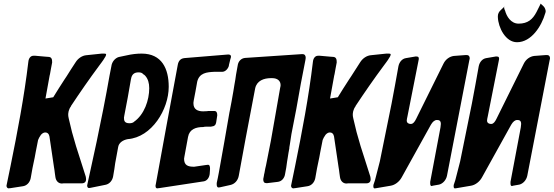

<svg xmlns="http://www.w3.org/2000/svg" viewBox="-20 -1049 3068 1064"><path d="M107 -17C128 -20 145 -37 150 -61C153 -80 157 -99 160 -117C162 -126 164 -136 166 -146C170 -166 175 -186 178 -207C183 -231 187 -254 191 -273C194 -281 199 -291 207 -302C215 -311 223 -315 231 -315C243 -315 251 -308 254 -293L279 -124C281 -112 283 -100 284 -89L287 -68C290 -46 304 -32 323 -32L332 -33H433C452 -33 457 -45 457 -55C457 -60 456 -66 455 -71L426 -162C409 -213 393 -265 379 -317L361 -392C359 -401 358 -407 358 -412C358 -422 359 -441 374 -461H373C424 -538 476 -613 531 -687C539 -698 547 -708 555 -720L554 -719C563 -732 568 -741 568 -747C568 -749 568 -752 556 -752H544L458 -743C435 -741 412 -725 399 -704C382 -678 365 -652 349 -626L337 -608C315 -574 292 -538 275 -510L232 -503L255 -630C255 -632 256 -635 257 -638C258 -644 260 -653 262 -666L269 -703C269 -720 267 -734 246 -734L232 -735C214 -737 195 -738 176 -740H165C151 -740 139 -728 137 -706C114 -512 77 -319 38 -127L18 -30C17 -24 16 -21 16 -20C16 -11 21 -6 28 -5L33 -6H36Z M565 -25C586 -29 603 -48 607 -72L613 -108V-107C616 -131 620 -157 626 -186L635 -235C639 -258 661 -273 688 -278C821 -288 915 -443 915 -568C915 -668 877 -752 765 -752C739 -752 711 -749 681 -742L638 -733C618 -727 600 -707 597 -681L587 -630C567 -515 538 -369 515 -261L465 -31C464 -25 463 -22 463 -21C463 -13 467 -7 473 -7C476 -7 479 -8 481 -8ZM688 -509 706 -612V-611C710 -636 723 -648 748 -648C759 -648 768 -645 773 -639L769 -641C778 -636 784 -631 787 -627L785 -629C800 -612 807 -589 807 -560C807 -495 780 -413 721 -373L724 -375C718 -369 709 -366 698 -366C668 -366 667 -382 667 -399L668 -402V-404Z M1109 -44C1127 -47 1139 -63 1142 -84L1144 -113C1144 -126 1142 -136 1132 -136L1127 -135H1124L1056 -125C1022 -125 1000 -132 1000 -170L1001 -174V-176L1022 -290C1030 -334 1067 -345 1106 -345C1110 -346 1115 -347 1121 -347H1146C1148 -347 1150 -347 1153 -348C1168 -349 1176 -357 1178 -371L1184 -410C1184 -425 1180 -434 1167 -434H1137C1134 -434 1132 -434 1129 -433L1106 -432C1074 -432 1052 -444 1052 -476C1052 -482 1052 -487 1054 -491L1053 -489C1060 -525 1067 -561 1073 -597C1085 -645 1126 -649 1166 -651H1212C1229 -652 1243 -666 1249 -686H1248C1251 -699 1254 -711 1257 -723L1258 -726V-725C1259 -729 1260 -732 1260 -736C1260 -745 1252 -747 1244 -747L1001 -727H1002C981 -725 969 -712 965 -689C924 -469 883 -247 843 -26C842 -25 842 -22 842 -18C842 -10 845 -6 851 -5L856 -6H859Z M1673 -721C1674 -724 1674 -727 1674 -730C1674 -740 1669 -749 1657 -749H1651L1338 -728C1317 -726 1300 -710 1297 -685C1294 -668 1291 -652 1288 -635C1286 -616 1282 -597 1279 -579C1277 -567 1275 -554 1273 -542C1266 -504 1260 -465 1252 -428V-429C1233 -317 1213 -206 1193 -94C1189 -75 1186 -54 1181 -35V-26C1181 -16 1185 -10 1191 -10C1192 -10 1195 -10 1199 -11L1257 -24C1280 -29 1298 -48 1303 -74C1320 -167 1357 -370 1394 -559C1403 -602 1442 -616 1482 -616H1488C1520 -616 1535 -599 1535 -577C1535 -573 1534 -569 1533 -564V-565C1523 -509 1513 -450 1505 -405C1490 -314 1473 -223 1454 -132C1451 -121 1449 -110 1447 -99C1447 -97 1446 -95 1446 -93L1443 -80C1443 -78 1443 -76 1442 -74C1442 -70 1441 -66 1439 -60L1440 -62C1439 -59 1439 -56 1439 -53C1439 -42 1444 -34 1456 -34H1460C1479 -36 1499 -39 1518 -41C1541 -43 1557 -62 1560 -86C1565 -108 1568 -131 1571 -154L1574 -172C1577 -191 1580 -211 1584 -231L1583 -230L1586 -247C1589 -266 1592 -286 1595 -306C1614 -399 1631 -492 1647 -585C1657 -634 1666 -683 1673 -719Z M1684 -17C1705 -20 1722 -37 1727 -61C1730 -80 1734 -99 1737 -117C1739 -126 1741 -136 1743 -146C1747 -166 1752 -186 1755 -207C1760 -231 1764 -254 1768 -273C1771 -281 1776 -291 1784 -302C1792 -311 1800 -315 1808 -315C1820 -315 1828 -308 1831 -293L1856 -124C1858 -112 1860 -100 1861 -89L1864 -68C1867 -46 1881 -32 1900 -32L1909 -33H2010C2029 -33 2034 -45 2034 -55C2034 -60 2033 -66 2032 -71L2003 -162C1986 -213 1970 -265 1956 -317L1938 -392C1936 -401 1935 -407 1935 -412C1935 -422 1936 -441 1951 -461H1950C2001 -538 2053 -613 2108 -687C2116 -698 2124 -708 2132 -720L2131 -719C2140 -732 2145 -741 2145 -747C2145 -749 2145 -752 2133 -752H2121L2035 -743C2012 -741 1989 -725 1976 -704C1959 -678 1942 -652 1926 -626L1914 -608C1892 -574 1869 -538 1852 -510L1809 -503L1832 -630C1832 -632 1833 -635 1834 -638C1835 -644 1837 -653 1839 -666L1846 -703C1846 -720 1844 -734 1823 -734L1809 -735C1791 -737 1772 -738 1753 -740H1742C1728 -740 1716 -728 1714 -706C1691 -512 1654 -319 1615 -127L1595 -30C1594 -24 1593 -21 1593 -20C1593 -11 1598 -6 1605 -5L1610 -6H1613Z M2581 -716C2582 -720 2583 -723 2583 -726C2583 -736 2578 -744 2567 -744H2561L2495 -739C2472 -736 2450 -721 2438 -697C2387 -595 2337 -492 2286 -390C2278 -373 2269 -364 2260 -362H2259C2258 -362 2258 -362 2258 -362C2258 -362 2259 -362 2260 -362L2261 -363H2260C2259 -362 2258 -362 2258 -362H2257C2247 -362 2234 -366 2234 -381C2234 -387 2236 -394 2238 -404L2299 -712C2300 -716 2301 -720 2301 -723C2301 -736 2294 -736 2283 -736L2230 -727C2209 -724 2193 -706 2188 -682C2176 -613 2163 -544 2150 -475L2085 -155L2058 -50L2050 -26V-27C2049 -23 2049 -19 2049 -16C2049 -10 2051 -5 2056 -5C2058 -5 2061 -6 2064 -6L2146 -20C2169 -24 2193 -42 2206 -66C2260 -163 2314 -261 2368 -358C2378 -375 2389 -384 2401 -384C2412 -384 2423 -382 2423 -362C2423 -357 2422 -351 2421 -343L2364 -41C2364 -38 2364 -35 2364 -32C2364 -23 2367 -18 2372 -18C2373 -18 2375 -19 2379 -20L2413 -26C2434 -31 2452 -51 2457 -75Z M2739 -954C2741 -896 2782 -815 2845 -815C2924 -815 2981 -903 3002 -977C3003 -980 3004 -983 3004 -987C3004 -994 2999 -1007 2994 -1012L2987 -1019C2984 -1021 2981 -1024 2978 -1027L2976 -1029C2975 -1027 2974 -1025 2973 -1022C2966 -1009 2959 -995 2953 -982C2932 -942 2905 -918 2854 -918C2811 -918 2787 -959 2779 -990C2776 -995 2776 -997 2775 -1000L2774 -1004C2774 -1007 2773 -1009 2774 -1011C2776 -1013 2777 -1014 2777 -1014C2775 -1014 2774 -1013 2774 -1011L2754 -992C2745 -984 2739 -972 2739 -960ZM3026 -716C3027 -720 3028 -723 3028 -726C3028 -736 3023 -744 3012 -744H3006L2940 -739C2917 -736 2895 -721 2883 -697C2832 -595 2782 -492 2731 -390C2723 -373 2714 -364 2705 -362H2704C2703 -362 2703 -362 2703 -362C2703 -362 2704 -362 2705 -362L2706 -363H2705C2704 -362 2703 -362 2703 -362H2702C2692 -362 2679 -366 2679 -381C2679 -387 2681 -394 2683 -404L2744 -712C2745 -716 2746 -720 2746 -723C2746 -736 2739 -736 2728 -736L2675 -727C2654 -724 2638 -706 2633 -682C2621 -613 2608 -544 2595 -475L2530 -155L2503 -50L2495 -26V-27C2494 -23 2494 -19 2494 -16C2494 -10 2496 -5 2501 -5C2503 -5 2506 -6 2509 -6L2591 -20C2614 -24 2638 -42 2651 -66C2705 -163 2759 -261 2813 -358C2823 -375 2834 -384 2846 -384C2857 -384 2868 -382 2868 -362C2868 -357 2867 -351 2866 -343L2809 -41C2809 -38 2809 -35 2809 -32C2809 -23 2812 -18 2817 -18C2818 -18 2820 -19 2824 -20L2858 -26C2879 -31 2897 -51 2902 -75Z"/></svg>

Font: Bangerz
Style: Regular
Weight: 400
Designer: vernon adams
Foundry: Vernon Adams
Version: Version 2.10;December 28, 2023;FontCreator 13.0.0.2683 64-bi